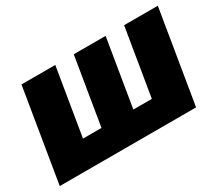

<svg xmlns="http://www.w3.org/2000/svg" viewBox="-103 -752 1094 966"><g transform="rotate(-30 444.5 -269.5)"><path d="M92.8 -539.1H289.1L224.6 -148.4H332L396.5 -539.1H581.5L517.1 -148.4H624.5L689 -539.1H884.8L795.9 0H3.9Z"/></g></svg>

Font: Inter 18pt Black
Style: Italic
Weight: 900
Italic angle: -9.3988°
Designer: Rasmus Andersson
Foundry: rsms
Version: Version 4.001;git-66647c0bb